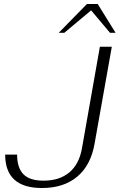

<svg xmlns="http://www.w3.org/2000/svg" viewBox="-20 -935 601 965"><path d="M6 -158H66Q66 -92 97.5 -59.5Q129 -27 199 -27Q279 -27 328.5 -68.5Q378 -110 392 -190L482 -700H542L455 -211Q436 -104 368 -47Q300 10 191 10Q6 10 6 -158ZM417 -915H471L561 -770H533L438 -883L303 -770H275Z"/></svg>

Font: Fahkwang ExtraLight
Style: Italic
Weight: 275
Italic angle: -10°
Designer: Suppakit Chalermlarp | Katatrad Co.,Ltd.
Foundry: Cadson Demak Co.,Ltd.
Version: Version 1.000; ttfautohint (v1.6)